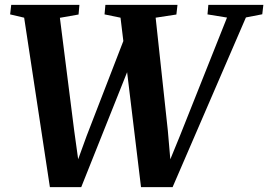

<svg xmlns="http://www.w3.org/2000/svg" viewBox="-20 -763 1100 787"><path d="M184.5 4 79 -690.5 21.5 -704 26 -743H305.5L302 -703.5L225.5 -690L284 -228.5L307.5 -59L280.5 -55.5L335 -205.5L504 -642.5L533.5 -548.5L313 4ZM558 4 474 -690.5 408.5 -704 412 -743H707.5L703 -703.5L618 -690.5L668 -227L682.5 -59L656 -56L718 -207.5L910.5 -691L830.5 -704L834 -743H1059.5L1055 -704.5L988 -691.5L687.5 4Z"/></svg>

Font: Merriweather 60pt
Style: Bold Italic
Weight: 700
Italic angle: -7.8°
Version: Version 2.101